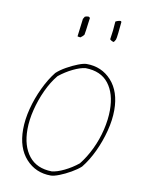

<svg xmlns="http://www.w3.org/2000/svg" viewBox="-77 -703 579 764"><g transform="rotate(10 213.0 -321.0)"><path d="M181 6Q120 6 80.5 -37.5Q41 -81 41 -156Q41 -196 52.5 -240.5Q64 -285 84 -327Q104 -369 128 -399Q143 -413 166 -426Q189 -439 211 -447.5Q233 -456 245 -456Q306 -456 345.5 -412.5Q385 -369 385 -294Q385 -254 373.5 -209.5Q362 -165 342.5 -123.5Q323 -82 298 -51Q284 -38 260.5 -24.5Q237 -11 215 -2.5Q193 6 181 6ZM182 -11Q203 -13 232 -27Q261 -41 287 -62Q311 -92 329.5 -130.5Q348 -169 358 -211Q368 -253 368 -291Q368 -358 337 -398Q306 -438 244 -439Q223 -437 194 -423Q165 -409 139 -388Q115 -359 97 -320Q79 -281 68.5 -239Q58 -197 58 -159Q58 -92 89.5 -52Q121 -12 182 -11ZM320 -569Q323 -588 325 -605.5Q327 -623 328 -642Q339 -648 349 -648L352 -645Q350 -623 347.5 -600Q345 -577 343 -572Q342 -570 339.5 -566Q337 -562 336 -561Q333 -561 328.5 -563Q324 -565 320 -569ZM190 -558 199 -630Q200 -632 202 -635Q204 -638 205 -640Q211 -643 220 -643L226 -639Q225 -633 223 -617.5Q221 -602 219 -587Q217 -572 216 -569Q214 -566 209.5 -562Q205 -558 202 -556Q196 -556 190 -558Z"/></g></svg>

Font: Labrada Thin
Style: Italic
Weight: 100
Italic angle: -7°
Designer: Mercedes Jáuregui
Foundry: Omnibus-Type Team
Version: Version 1.000; ttfautohint (v1.8.4.7-5d5b)